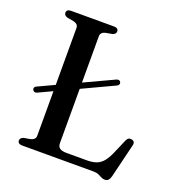

<svg xmlns="http://www.w3.org/2000/svg" viewBox="-130 -809 876 938"><g transform="rotate(20 308.0 -340.5)"><path d="M39 -274.5Q36 -280 38.5 -285.8Q41 -291.5 48.5 -294.5L403 -460Q409.5 -463.5 416 -462Q422.5 -460.5 425.5 -454Q428 -448 425.5 -442.5Q423 -437 415.5 -433.5L61 -267.5Q54.5 -264.5 48.2 -266.2Q42 -268 39 -274.5ZM308.5 -662.5 275 -656.5Q263 -653.5 256.8 -647Q250.5 -640.5 250.5 -630V-74.5Q250.5 -56 261.8 -48Q273 -40 297.5 -40H403.5Q432.5 -40 452.5 -47.5Q472.5 -55 488 -74Q503.5 -93 518 -128L547 -195.5Q551.5 -205.5 558 -209.2Q564.5 -213 573.5 -211Q583.5 -209 587.2 -202.5Q591 -196 588 -184.5L545.5 -9.5Q541.5 5.5 534.8 12.2Q528 19 516.5 19Q506.5 19 498 14.2Q489.5 9.5 478.8 4.8Q468 0 452 0H81.5Q69 0 63.2 -5Q57.5 -10 57.5 -17.5Q57.5 -32.5 76 -37.5L109.5 -43.5Q121.5 -46.5 127.8 -53Q134 -59.5 134 -70V-630Q134 -640.5 127.8 -647Q121.5 -653.5 109.5 -656.5L76 -662.5Q57.5 -667.5 57.5 -682.5Q57.5 -690.5 63.2 -695.2Q69 -700 81.5 -700H303Q315.5 -700 321.2 -695.2Q327 -690.5 327 -682.5Q327 -667.5 308.5 -662.5Z"/></g></svg>

Font: Fraunces 17pt
Style: Regular
Weight: 400
Version: Version 1.000;[b76b70a41]